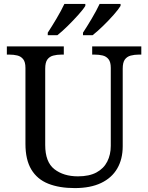

<svg xmlns="http://www.w3.org/2000/svg" viewBox="-20 -951 757 981"><path d="M362 10Q283 10 226.5 -12.5Q170 -35 140 -85Q110 -135 110 -216V-604Q110 -634 98.5 -648.5Q87 -663 68.5 -667.5Q50 -672 28 -672H15V-714H306V-672H293Q271 -672 252 -667Q233 -662 222 -647Q211 -632 211 -600V-210Q211 -123 258 -86.5Q305 -50 378 -50Q436 -50 473 -70Q510 -90 528 -125.5Q546 -161 546 -206V-604Q546 -634 534.5 -648.5Q523 -663 504.5 -667.5Q486 -672 464 -672H451V-714H702V-672H689Q667 -672 648 -667Q629 -662 618 -647Q607 -632 607 -600V-204Q607 -138 579 -90Q551 -42 496.5 -16Q442 10 362 10ZM404 -784Q425 -816 449 -856.5Q473 -897 489 -931H596V-921Q586 -904 560.5 -875Q535 -846 505.5 -817.5Q476 -789 453 -771H404ZM224 -784Q245 -816 269 -856.5Q293 -897 309 -931H416V-921Q406 -904 380 -875Q354 -846 325 -817.5Q296 -789 273 -771H224Z"/></svg>

Font: Noto Serif Gurmukhi
Style: Regular
Weight: 400
Designer: Vaibhav Singh and the Monotype Design Team
Foundry: Monotype Imaging Inc.
Version: Version 2.003